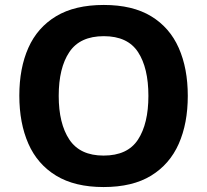

<svg xmlns="http://www.w3.org/2000/svg" viewBox="-20 -745 836 775"><path d="M738 -358Q738 -247 701.5 -164.5Q665 -82 590 -36Q515 10 398 10Q282 10 206.5 -36Q131 -82 94.5 -165Q58 -248 58 -359Q58 -470 94.5 -552Q131 -634 206.5 -679.5Q282 -725 399 -725Q515 -725 590 -679.5Q665 -634 701.5 -551.5Q738 -469 738 -358ZM217 -358Q217 -246 260 -181.5Q303 -117 398 -117Q495 -117 537 -181.5Q579 -246 579 -358Q579 -471 537 -535Q495 -599 399 -599Q303 -599 260 -535Q217 -471 217 -358Z"/></svg>

Font: Noto Sans Ethiopic
Style: Bold
Weight: 700
Designer: Monotype Design Team
Foundry: Monotype Imaging Inc.
Version: Version 2.102; ttfautohint (v1.8.4.7-5d5b)